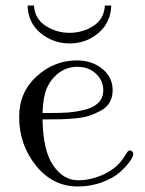

<svg xmlns="http://www.w3.org/2000/svg" viewBox="-20 -659 520 690"><path d="M48.8 -238.8Q48.8 -327.6 111.8 -384.8Q174.8 -441.9 255.9 -441.9Q310.1 -441.9 347.4 -411.9Q384.8 -381.8 384.8 -335Q384.8 -310.1 374.3 -291.5Q363.8 -272.9 343.5 -262Q323.2 -251 303.2 -243.9Q283.2 -236.8 252.7 -233.9Q222.2 -231 202.6 -230.5Q183.1 -230 153.8 -230H132.8Q134.8 -117.2 170.9 -64.9Q208 -10.7 261.2 -11.2Q308.1 -11.2 354.5 -33.2Q400.9 -55.2 425.8 -94.2Q426.8 -95.2 431.4 -103Q436 -110.8 439 -114.5Q441.9 -118.2 445.8 -118.2Q450.7 -119.1 454.8 -115Q459 -110.8 459 -106Q459 -96.2 446 -78.1Q433.1 -60.1 410.2 -39.6Q387.2 -19 346.7 -3.9Q306.2 11.2 259.8 11.2Q169.9 11.2 109.4 -63.7Q48.8 -138.7 48.8 -238.8ZM79.1 -639.2H102.1Q105 -591.3 144 -566.2Q183.1 -541 230 -541Q275.9 -541 314.9 -565.4Q354 -589.8 356.9 -639.2H379.9Q377.9 -578.1 334 -540.5Q290 -502.9 230 -502.9Q171.9 -502.9 126.5 -539.6Q81.1 -576.2 79.1 -639.2ZM132.8 -252.9H164.1Q200.2 -252.9 226.1 -254.9Q252 -256.8 283.9 -264.4Q315.9 -272 333.5 -289.6Q351.1 -307.1 351.1 -335Q351.1 -369.1 325 -394Q298.8 -418.9 257.8 -418.9Q220.7 -418.9 191.4 -397Q162.1 -375 147.9 -340.8Q134.8 -310.1 132.8 -252.9Z"/></svg>

Font: CMU Serif Upright Italic
Style: UprightItalic
Weight: 500
Version: Version 0.7.0